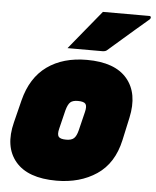

<svg xmlns="http://www.w3.org/2000/svg" viewBox="-56 -854 746 921"><g transform="rotate(5 316.5 -393.0)"><path d="M346 -570Q481 -570 540 -500Q599 -430 573 -311L549 -201Q524 -88 443.5 -34Q363 20 250 20Q112 20 52.5 -51Q-7 -122 23 -241L50 -349Q78 -460 154.5 -515Q231 -570 346 -570ZM320 -370Q295 -370 283.5 -359.5Q272 -349 264 -320L242 -230Q235 -202 243 -191Q251 -180 280 -180Q305 -180 317 -191Q329 -202 336 -230L358 -320Q365 -348 357 -359Q349 -370 320 -370ZM402 -806H626Q632 -806 633 -800.5Q634 -795 629 -790Q596 -762 566.5 -736.5Q537 -711 506.5 -684.5Q476 -658 438 -625Q431 -618 415 -618H248Q286 -665 324.5 -711.5Q363 -758 402 -806Z"/></g></svg>

Font: Recursive Mn Lnr St XBk
Style: Italic
Weight: 1000
Italic angle: -15°
Monospace: yes
Version: Version 1.079;hotconv 1.0.112;makeotfexe 2.5.65598; ttfautoh